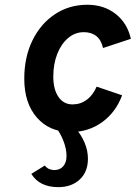

<svg xmlns="http://www.w3.org/2000/svg" viewBox="-20 -543 570 807"><path d="M277.6 12Q188.2 12 135.1 -48.8Q82 -109.5 82 -212Q82 -302.5 116.2 -372.7Q150.4 -442.9 210.4 -482.9Q270.3 -523 347.4 -523Q416.8 -523 466.1 -484.4Q515.4 -445.8 530 -379.8L413 -341.2Q406.1 -373.9 385.4 -390.9Q364.6 -407.8 332.4 -407.8Q295.7 -407.8 266.6 -383.4Q237.5 -358.9 220.8 -316.7Q204 -274.5 204 -221Q204 -167.1 225.8 -135.6Q247.6 -104.2 284.8 -104.2Q318.4 -104.2 344.5 -123.5Q370.7 -142.9 386.2 -178.8L493.2 -142.4Q466.6 -70.7 409.1 -29.4Q351.5 12 277.6 12ZM225 243.6Q146.2 243.6 111.6 187.8L168.2 152.8Q176.4 163 186.7 167.4Q197 171.8 208 171.8Q231.8 171.8 245.7 155.9Q259.6 139.9 259.6 112.4Q259.6 83.5 247 50.4Q234.4 17.2 214.8 -7.4H294.6Q321.1 22.6 335.4 56.3Q349.6 90.1 349.6 124Q349.6 179.5 315 211.6Q280.3 243.6 225 243.6Z"/></svg>

Font: Overpass
Style: Italic
Weight: 400
Italic angle: -10°
Designer: Delve Withrington, Dave Bailey, Thomas Jockin
Foundry: Delve Fonts LLC
Version: Version 4.000